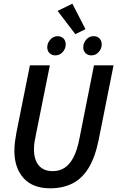

<svg xmlns="http://www.w3.org/2000/svg" viewBox="-20 -1008 640 1040"><path d="M252 12Q157 12 107.5 -43.5Q58 -99 58 -190Q58 -216 61 -239.5Q64 -263 69 -290L142 -654H250L175 -281Q170 -259 167 -239Q164 -219 164 -200Q164 -143 190 -112Q216 -81 266 -81Q300 -81 327.5 -97.5Q355 -114 376.5 -153Q398 -192 411 -261L489 -654H595L515 -253Q495 -154 458.5 -96Q422 -38 370 -13Q318 12 252 12ZM280 -708Q261 -708 248.5 -720Q236 -732 236 -752Q236 -775 252.5 -793.5Q269 -812 292 -812Q311 -812 323.5 -800Q336 -788 336 -767Q336 -745 320 -726.5Q304 -708 280 -708ZM475 -708Q456 -708 443.5 -720Q431 -732 431 -752Q431 -775 447 -793.5Q463 -812 487 -812Q506 -812 518.5 -800Q531 -788 531 -767Q531 -745 515 -726.5Q499 -708 475 -708ZM388 -823 292 -949 372 -988 443 -850Z"/></svg>

Font: Source Code Pro SemiBold
Style: Italic
Weight: 600
Italic angle: -11°
Monospace: yes
Designer: Paul D. Hunt, Teo Tuominen
Foundry: Adobe Systems Incorporated
Version: Version 1.016;hotconv 1.0.116;makeotfexe 2.5.65601